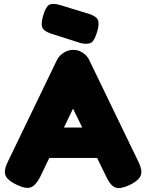

<svg xmlns="http://www.w3.org/2000/svg" viewBox="-20 -947 751 986"><path d="M690 -118Q705 -88 706 -67Q707 -46 693 -30Q679 -14 648 2Q600 25 574 16.5Q548 8 525 -41L355 -389L187 -40Q163 7 137 15.5Q111 24 64 1Q33 -14 18.5 -30Q4 -46 5 -67Q6 -88 21 -118L272 -638Q284 -662 307.5 -676.5Q331 -691 356 -691Q374 -691 389.5 -684.5Q405 -678 418 -666Q431 -654 439 -637ZM197 -136 273 -292H438L514 -136ZM397 -725 240 -775Q203 -788 196.5 -808Q190 -828 202 -868Q215 -912 232 -922Q249 -932 286 -922L439 -875Q476 -863 483.5 -842.5Q491 -822 478 -781Q465 -738 448.5 -728Q432 -718 397 -725Z"/></svg>

Font: Fredoka Light
Style: Bold
Weight: 700
Version: Version 2.001